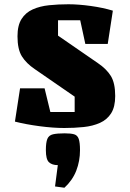

<svg xmlns="http://www.w3.org/2000/svg" viewBox="-20 -585 610 900"><path d="M281 15Q229 15 165 6.5Q101 -2 50 -15L74 -171H189L216 -60H330V-132L143 -261Q103 -288 82.5 -321Q62 -354 62 -415Q62 -466 81 -496Q100 -526 133.5 -541Q167 -556 210 -560.5Q253 -565 301 -565Q348 -565 405.5 -557Q463 -549 509 -535L485 -379H380L356 -490H252V-418L439 -289Q479 -262 499.5 -229Q520 -196 520 -135Q520 -84 501 -54Q482 -24 448.5 -9Q415 6 372 10.5Q329 15 281 15ZM355 119Q355 170 337.5 215Q320 260 282 295L238 289L251 189Q224 189 209.5 175.5Q195 162 195 119Q195 83 202 66Q209 49 228.5 44.5Q248 40 283 40Q312 40 327.5 44.5Q343 49 349 66Q355 83 355 119Z"/></svg>

Font: Unlock
Style: Regular
Weight: 400
Designer: Eduardo Rodriguez Tunni
Foundry: Eduardo Rodriguez Tunni
Version: Version 1.003; ttfautohint (v1.8.4.7-5d5b);gftools[0.9.23]